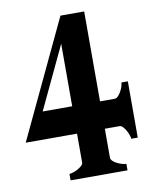

<svg xmlns="http://www.w3.org/2000/svg" viewBox="-84 -830 702 877"><g transform="rotate(-10 267.0 -391.5)"><path d="M436 -349Q443 -349 450.5 -356.5Q458 -364 464 -374.5Q470 -385 474 -396.5Q478 -408 478 -417H508V-156H478Q478 -162 474 -173.5Q470 -185 464 -195.5Q458 -206 450.5 -214Q443 -222 436 -222H367V-88Q367 -80 374.5 -72.5Q382 -65 393 -59.5Q404 -54 415.5 -50.5Q427 -47 436 -47V-17H172V-47Q178 -47 189.5 -50.5Q201 -54 211.5 -60Q222 -66 230 -73Q238 -80 238 -88V-222H0L257 -766H367V-349ZM238 -349V-639L101 -349Z"/></g></svg>

Font: CatShop
Style: Regular
Weight: 400
Designer: Peter Wiegel
Foundry: Peter Wiegel
Version: Version 1.000 2009 initial release